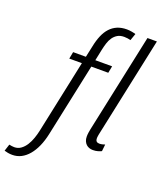

<svg xmlns="http://www.w3.org/2000/svg" viewBox="-277 -878 1004 1195"><g transform="rotate(20 225.0 -280.0)"><path d="M162.1 -475.1H78.6L87.4 -521H171.9L188 -595.7Q196.3 -637.2 210 -669.4Q223.6 -701.7 243.9 -723.6Q264.2 -745.6 291.3 -757.1Q318.4 -768.6 354 -768.6Q369.6 -768.6 386.2 -765.6Q402.8 -762.7 413.1 -759.3L397 -713.4Q388.2 -715.8 377.4 -717.5Q366.7 -719.2 354.5 -719.2Q328.1 -719.2 310.5 -708.7Q293 -698.2 281 -681.2Q269 -664.1 262 -641.6Q254.9 -619.1 250 -595.7L234.4 -521H345.7L336.9 -475.1H224.6L121.6 9.8Q111.8 55.7 95.5 92.5Q79.1 129.4 57.1 155.5Q35.2 181.6 8.1 195.6Q-19 209.5 -50.3 209.5Q-65.9 209.5 -79.6 207Q-93.3 204.6 -103.5 201.2L-88.9 155.8Q-81.5 157.7 -72 158.9Q-62.5 160.2 -55.2 160.2Q-30.3 160.2 -11.2 146.2Q7.8 132.3 21.7 110.4Q35.6 88.4 44.9 61.5Q54.2 34.7 59.6 8.8ZM492.2 -761.7H554.7L415 -104.5Q414.1 -100.6 413.1 -95.7Q412.1 -90.8 411.4 -85.9Q410.6 -81.1 410.2 -77.1Q409.7 -73.2 409.7 -71.3Q409.2 -54.2 416 -47.9Q422.9 -41.5 434.6 -41.5Q443.4 -41.5 453.1 -43.5Q462.9 -45.4 471.7 -48.8L466.8 -3.4Q458.5 1 443.8 5.4Q429.2 9.8 410.2 9.8Q397.9 9.8 386.5 5.9Q375 2 366.2 -6.3Q357.4 -14.6 352.1 -27.1Q346.7 -39.6 346.7 -56.6Q346.7 -69.3 348.6 -82.5Q350.6 -95.7 352.5 -105Z"/></g></svg>

Font: Ufes Sans Light
Style: Italic
Weight: 200
Designer: Ricardo Esteves & Thais Bronze
Foundry: ProDesignUfes - Ricardo Esteves, Thais Bronze
Version: Version 2.0